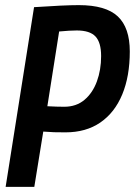

<svg xmlns="http://www.w3.org/2000/svg" viewBox="-20 -730 527 750"><path d="M2 0 113 -702Q172 -706 216 -708Q260 -710 288 -710Q393 -710 440 -666Q487 -622 487 -529Q487 -432 457.5 -361Q428 -290 372 -251.5Q316 -213 236 -213Q208 -213 191.5 -213.5Q175 -214 149 -216L114 0ZM211 -607 165 -315Q186 -314 200.5 -313.5Q215 -313 231 -313Q278 -313 310 -340Q342 -367 358.5 -412Q375 -457 375 -511Q375 -564 353 -587.5Q331 -611 280 -611Q263 -611 249 -610Q235 -609 211 -607Z"/></svg>

Font: Georama SemiCondensed SemiBold
Style: Italic
Weight: 600
Width: 4
Italic angle: -9°
Designer: Jean-Baptiste Levee
Foundry: Production Type
Version: Version 1.000